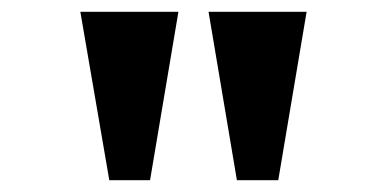

<svg xmlns="http://www.w3.org/2000/svg" viewBox="-20 -734 655 325"><path d="M381 -429H451L499 -714H333ZM165 -429H234L282 -714H116Z"/></svg>

Font: Noto Serif Devanagari SemiCondensed ExtraBold
Style: Regular
Weight: 800
Width: 4
Designer: Universal Thirst, Indian Type Foundry and the Monotype Design Team
Foundry: Monotype Imaging Inc.
Version: Version 2.004